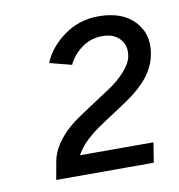

<svg xmlns="http://www.w3.org/2000/svg" viewBox="-57 -860 497 533"><g transform="rotate(-10 191.0 -593.5)"><path d="M126 -403 69 -430Q74 -460 97.5 -490Q121 -520 161 -546L249 -604Q275 -621 295 -644Q315 -667 317 -687Q321 -714 304 -732.5Q287 -751 255 -751Q222 -751 196.5 -732Q171 -713 159 -687L97 -703Q114 -745 156.5 -776Q199 -807 254 -807Q320 -807 354.5 -771Q389 -735 380 -681Q374 -645 351 -616Q328 -587 288 -560L206 -506Q187 -493 170 -477.5Q153 -462 141.5 -444Q130 -426 126 -403ZM60 -380 69 -430 116 -436H344L335 -380Z"/></g></svg>

Font: Figtree Light Light
Style: Italic
Weight: 300
Italic angle: -9.5°
Version: Version 2.000